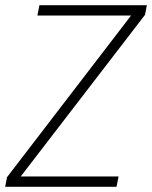

<svg xmlns="http://www.w3.org/2000/svg" viewBox="-23 -720 586 740"><path d="M-3 0 4 -37 482 -660H121L129 -700H543L536 -663L57 -40H434L426 0Z"/></svg>

Font: DM Sans ExtraLight
Style: Italic
Weight: 250
Italic angle: -10°
Designer: Colophon Foundry, Jonny Pinhorn
Foundry: Colophon Foundry
Version: Version 4.004;gftools[0.9.30]